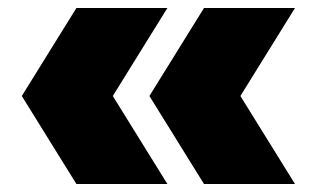

<svg xmlns="http://www.w3.org/2000/svg" viewBox="-20 -525 772 480"><path d="M171 -65 34.5 -285 171 -505H398.5L262 -285L398.5 -65ZM490 -65 353.5 -285 490 -505H717.5L581 -285L717.5 -65Z"/></svg>

Font: Encode Sans SmExp Black
Style: Regular
Weight: 900
Width: 6
Designer: Multiple Designers
Foundry: Impallari Type
Version: Version 3.002; ttfautohint (v1.8.3) -l 8 -r 50 -G 200 -x 14 